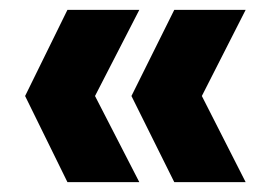

<svg xmlns="http://www.w3.org/2000/svg" viewBox="-20 -445 556 390"><path d="M263 -75H117L31 -250L117 -425H263L173 -250ZM479 -75H334L247 -250L334 -425H479L390 -250Z"/></svg>

Font: Albert Sans ExtraBold
Style: Regular
Weight: 800
Designer: Andreas Rasmussen
Foundry: a.Foundry
Version: Version 1.025